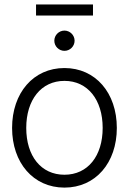

<svg xmlns="http://www.w3.org/2000/svg" viewBox="-20 -831 578 861"><path d="M269 10.3C408.7 10.3 503.9 -101.1 503.9 -257.3C503.9 -414.1 408.7 -525.9 269 -525.9C129.4 -525.9 34.2 -414.1 34.2 -257.3C34.2 -101.1 129.4 10.3 269 10.3ZM269 -47.4C164.1 -47.4 97.7 -131.3 97.7 -257.3C97.7 -383.3 164.6 -468.3 269 -468.3C373.5 -468.3 440.4 -383.3 440.4 -257.3C440.4 -131.8 374 -47.4 269 -47.4ZM269 -603C293.9 -603 314.5 -623.5 314.5 -648.4C314.5 -673.3 293.9 -693.8 269 -693.8C244.1 -693.8 223.6 -673.3 223.6 -648.4C223.6 -623.5 244.1 -603 269 -603ZM397 -811H141.6V-761.2H397Z"/></svg>

Font: Raveo Display Display Light
Style: Regular
Weight: 300
Designer: Jakub Foglar, Rasmus Andersson (Inter)
Foundry: Jakubfoglar.com
Version: Version 1.100;Glyphs 3.2.3 (3260)